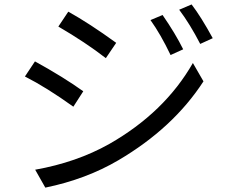

<svg xmlns="http://www.w3.org/2000/svg" viewBox="-20 -814 1040 869"><path d="M715.8 -746.1Q773.9 -662.1 809.1 -590.8L752 -564.9Q707 -659.2 661.1 -723.1ZM847.2 -793.9Q890.1 -737.8 942.9 -641.1L886.2 -615.2Q839.8 -705.1 791 -770ZM289.1 -761.2Q384.8 -708 505.9 -620.1L459 -550.8Q367.2 -622.1 244.1 -693.8ZM139.2 -45.9Q326.2 -79.1 474.1 -162.1Q725.1 -305.2 853 -528.8L900.9 -445.8Q764.2 -234.9 516.1 -88.9Q370.1 -2.9 185.1 35.2ZM138.2 -536.1Q266.1 -465.8 356.9 -400.9L312 -331.1Q190.9 -418 92.8 -467.8Z"/></svg>

Font: Black Ops One [rus by aLiNcE]
Style: Regular
Weight: 400
Designer: James Grieshaber
Foundry: James Grieshaber
Version: Version 1.002;May 25, 2024;FontCreator 13.0.0.2680 64-bit